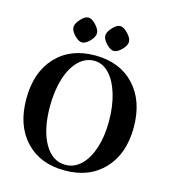

<svg xmlns="http://www.w3.org/2000/svg" viewBox="-97 -696 688 782"><g transform="rotate(15 247.0 -304.5)"><path d="M21 -233Q21 -345 82 -410.5Q143 -476 247 -476Q351 -476 412.5 -410.5Q474 -345 474 -233Q474 -122 412.5 -56.5Q351 9 247 9Q143 9 82 -56Q21 -121 21 -233ZM370 -231Q370 -295 354.5 -346Q339 -397 311.5 -425.5Q284 -454 249 -454Q212 -454 183 -425.5Q154 -397 138 -345.5Q122 -294 122 -228Q122 -131 155 -72.5Q188 -14 244 -14Q281 -14 309.5 -41.5Q338 -69 354 -118Q370 -167 370 -231ZM180 -618Q195 -618 212.5 -599Q230 -580 230 -565Q230 -549 212.5 -531Q195 -513 180 -513Q166 -513 148.5 -531Q131 -549 131 -565Q131 -580 148.5 -599Q166 -618 180 -618ZM314 -618Q329 -618 347 -599Q365 -580 365 -565Q365 -549 347 -531Q329 -513 314 -513Q300 -513 282.5 -531.5Q265 -550 265 -565Q265 -580 282.5 -599Q300 -618 314 -618Z"/></g></svg>

Font: Katibeh
Style: Regular
Weight: 400
Designer: Arabic design by Kourosh Beigpour, Latin design by Eduardo Tunni, engineering by Lasse Fister
Version: Version 1.000